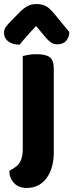

<svg xmlns="http://www.w3.org/2000/svg" viewBox="-49 -753 364 953"><path d="M22 80Q45 66 54.5 43Q64 20 64 -12V-475Q75 -478 93 -481Q111 -484 133 -484Q178 -484 198 -469Q218 -454 218 -412V3Q218 70 192 116Q155 180 83 180Q44 180 21 156Q-2 132 -3 95ZM130 -624Q117 -610 106.5 -598.5Q96 -587 86.5 -576Q77 -565 67.5 -554.5Q58 -544 48 -531Q13 -532 -8 -547.5Q-29 -563 -29 -589Q-29 -608 -19 -621Q-9 -634 11 -654L50 -694Q67 -711 86.5 -722Q106 -733 132 -733Q156 -733 176 -724Q196 -715 221 -684L295 -594Q295 -569 280 -551Q265 -533 235 -533Q217 -533 203 -543Q189 -553 175 -570Z"/></svg>

Font: Baloo Bhaina 2
Style: Bold
Weight: 700
Designer: Yesha Goshar, Manish Minz, Shuchita Grover and Ek Type
Foundry: Ek Type
Version: Version 1.640;hotconv 1.0.111;makeotfexe 2.5.65597; ttfautoh